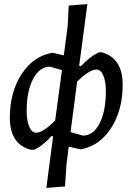

<svg xmlns="http://www.w3.org/2000/svg" viewBox="-20 -723 647 936"><path d="M130 7Q28 -19 28 -150Q28 -274 85.5 -362Q143 -450 236 -466L291 -453L310 -596L315 -696L406 -703L366 -402H376Q418 -447 462 -468H477Q578 -439 578 -310Q578 -186 521.5 -98.5Q465 -11 373 5L315 -8L304 79L297 186L206 193L239 -59H230Q189 -12 146 7ZM110 -181Q110 -133 123 -104.5Q136 -76 157 -76Q190 -76 249 -136L282 -381L224 -398Q173 -398 141.5 -338.5Q110 -279 110 -181ZM450 -384Q416 -384 356 -325L324 -79L384 -62Q435 -62 465.5 -121.5Q496 -181 496 -279Q496 -327 483.5 -355.5Q471 -384 450 -384Z"/></svg>

Font: Alegreya Sans Medium
Style: Italic
Weight: 500
Italic angle: -7°
Designer: Juan Pablo del Peral
Foundry: Huerta Tipografica
Version: Version 2.007